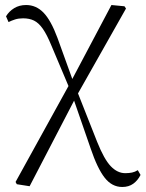

<svg xmlns="http://www.w3.org/2000/svg" viewBox="-20 -540 580 765"><path d="M47 194 42 185 261 -212 424 -520 476 -515 482 -506 283 -154 98 202ZM467 205Q426 205 397 168Q368 131 341 51L270 -154H264L286 -180L367 25Q395 95 421.5 122.5Q448 150 479 150Q494 150 506 147.5Q518 145 529 138L540 157Q529 179 511 192Q493 205 467 205ZM258 -185 185 -358Q167 -402 150.5 -425.5Q134 -449 115.5 -458Q97 -467 72 -467Q54 -467 40 -462.5Q26 -458 14 -452L4 -475Q16 -495 36.5 -507.5Q57 -520 84 -520Q124 -520 153.5 -489.5Q183 -459 209 -389L274 -209H282Z"/></svg>

Font: Noto Serif JP
Style: Regular
Weight: 200
Designer: Ryoko NISHIZUKA 西塚涼子 (kana & ideographs); Frank Grießhammer (Latin, Greek & Cyrillic); Wenlong ZHANG 张文龙 (bopomofo); San
Foundry: Adobe
Version: Version 2.001;hotconv 1.1.0;makeotfexe 2.6.0